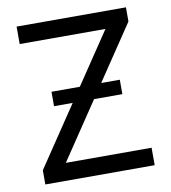

<svg xmlns="http://www.w3.org/2000/svg" viewBox="-80 -776 755 846"><g transform="rotate(-10 297.5 -353.5)"><path d="M54.7 -63.5 434.6 -628.9H50.8V-707H540V-643.6L160.2 -78.1H543.9V0H54.7ZM152.3 -397.5H458V-333H152.3Z"/></g></svg>

Font: Pretendard Std Variable
Style: Regular
Weight: 400
Designer: Base glyphs from Inter by Rasmus Andersson; Hangeul glyphs from Noto Sans CJK(Source Han Sans) by Jang Soo-young and Kan
Foundry: Kil Hyung-jin
Version: Version 1.309;Glyphs 3.2 (3225)